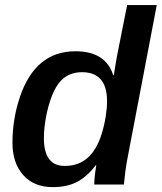

<svg xmlns="http://www.w3.org/2000/svg" viewBox="-20 -745 653 775"><path d="M192.9 10.3Q117.2 10.3 73.7 -38.3Q30.3 -86.9 30.3 -169.4Q30.3 -264.6 61 -355.5Q91.8 -445.8 147.5 -491.9Q203.1 -538.1 284.7 -538.1Q346.2 -538.1 384.3 -513.4Q422.4 -488.8 437 -441.4H439.5Q441.4 -454.6 444.6 -474.1Q447.8 -493.7 452.6 -520.5L493.2 -724.6H612.8L495.6 -111.3Q489.7 -82 486.1 -54Q482.4 -25.9 480 0H360.4Q360.4 -28.8 368.7 -78.1H366.7Q331.5 -32.2 291.5 -11Q251.5 10.3 192.9 10.3ZM241.2 -75.2Q323.7 -75.2 365.7 -147.5Q380.4 -171.9 390.6 -205.3Q400.9 -238.8 406.5 -273.4Q412.1 -308.1 412.1 -336.4Q412.1 -395.5 386.5 -424.6Q360.8 -453.6 311.5 -453.6Q258.8 -453.6 226.1 -419.4Q204.6 -397 189.2 -356.9Q173.8 -316.9 165.5 -271.5Q157.2 -226.1 157.2 -187.5Q157.2 -131.3 178 -103.3Q198.7 -75.2 241.2 -75.2Z"/></svg>

Font: Arimo SemiBold
Style: Italic
Weight: 600
Italic angle: -12°
Version: Version 1.33